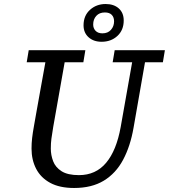

<svg xmlns="http://www.w3.org/2000/svg" viewBox="-20 -920 841 956"><path d="M349 16Q277 16 230 -9.5Q183 -35 160 -79.5Q137 -124 137 -180Q137 -207 140 -233Q143 -259 149 -292L161 -360Q172 -423 183.5 -485.5Q195 -548 206 -610H113L123 -670H405L395 -610H302L245 -288Q239 -252 236 -229.5Q233 -207 233 -180Q233 -148 244.5 -117.5Q256 -87 286.5 -67.5Q317 -48 373 -48Q457 -48 508.5 -109.5Q560 -171 581 -288L638 -610H541L551 -670H801L791 -610H702L645 -284Q629 -192 593 -124.5Q557 -57 497 -20.5Q437 16 349 16ZM490 -754Q517 -754 532.5 -771.5Q548 -789 548 -814Q548 -834 536.5 -846Q525 -858 502 -858Q475 -858 459.5 -841Q444 -824 444 -798Q444 -779 456 -766.5Q468 -754 490 -754ZM486 -712Q446 -712 421 -734.5Q396 -757 396 -794Q396 -842 428 -871Q460 -900 506 -900Q547 -900 571.5 -878Q596 -856 596 -818Q596 -770 564.5 -741Q533 -712 486 -712Z"/></svg>

Font: Source Serif 4 Caption
Style: Italic
Weight: 400
Italic angle: -12°
Designer: Frank Grießhammer
Foundry: Adobe Systems Incorporated
Version: Version 4.004;hotconv 1.0.117;makeotfexe 2.5.65602